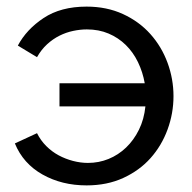

<svg xmlns="http://www.w3.org/2000/svg" viewBox="-20 -552 581 581"><path d="M242 9Q167 9 108.5 -24Q50 -57 25 -118L92 -149Q103 -127 120 -110Q137 -93 157.5 -82Q178 -71 201 -65Q224 -59 246 -59Q279 -59 308.5 -71Q338 -83 361.5 -105.5Q385 -128 400.5 -159.5Q416 -191 420 -230H160V-300H418Q412 -334 397.5 -364Q383 -394 360.5 -416Q338 -438 308.5 -450.5Q279 -463 243 -463Q223 -463 201.5 -458.5Q180 -454 160 -444Q140 -434 122.5 -418Q105 -402 92 -379L34 -414Q60 -463 112 -497.5Q164 -532 242 -532Q303 -532 352 -509.5Q401 -487 435 -449Q469 -411 487 -362Q505 -313 505 -261Q505 -209 487 -160Q469 -111 435.5 -73.5Q402 -36 353 -13.5Q304 9 242 9Z"/></svg>

Font: Boldmen Medium
Style: Regular
Weight: 400
Designer: Matt McInerney, Pablo Impallari, Rodrigo Fuenzalida
Foundry: LIVING CONCEPT
Version: Version 1.000